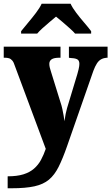

<svg xmlns="http://www.w3.org/2000/svg" viewBox="-23 -786 596 1028"><path d="M18 158Q68 158 102 147.5Q136 137 159 117Q182 97 196.5 70Q211 43 222 11L57 -432Q51 -452 43 -461.5Q35 -471 25.5 -474Q16 -477 2 -477H-3V-536H301V-477H296Q266 -477 253.5 -468.5Q241 -460 241 -444Q241 -434 244 -422.5Q247 -411 251 -399L300 -241Q307 -221 311 -201.5Q315 -182 318 -165.5Q321 -149 322 -137Q325 -159 328.5 -176Q332 -193 336 -207L391 -389Q394 -398 398 -415.5Q402 -433 402 -444Q402 -463 389.5 -469Q377 -475 350 -476L346 -477V-536H553V-477H549Q533 -476 519.5 -469Q506 -462 496 -446.5Q486 -431 477 -407L336 -3Q313 63 291 107Q269 151 239 176Q209 201 161.5 211.5Q114 222 39 222H18ZM90 -619Q105 -638 127 -664Q149 -690 169.5 -717Q190 -744 200 -766H355Q365 -744 385.5 -717Q406 -690 428.5 -664Q451 -638 465 -619V-606H379Q371 -616 351.5 -633.5Q332 -651 311.5 -668.5Q291 -686 277 -697Q263 -685 242.5 -668Q222 -651 204 -634.5Q186 -618 176 -606H90Z"/></svg>

Font: Noto Serif Khmer SemiCondensed Black
Style: Regular
Weight: 900
Width: 4
Designer: Danh Hong and the Monotype Design Team
Foundry: Monotype Imaging Inc.
Version: Version 2.004